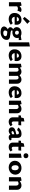

<svg xmlns="http://www.w3.org/2000/svg" viewBox="2768 -3530 1052 6627"><g transform="rotate(90 3293.5 -217.0)"><path d="M395 -411 346 -290Q318 -310 280 -310Q235 -310 200 -284V0H56V-413L173 -436L195 -364Q250 -433 319 -433Q364 -433 395 -411Z M836 -66Q793 -26 741 -9Q689 8 639 8Q544 8 486 -46.5Q428 -101 428 -197Q428 -266 458 -319.5Q488 -373 541.5 -403Q595 -433 662 -433Q745 -433 790 -388Q835 -343 835 -267Q835 -222 831 -197H560Q565 -148 594.5 -121.5Q624 -95 673 -95Q729 -95 780 -132ZM566 -272H716Q713 -308 698 -326.5Q683 -345 654 -345Q622 -345 599.5 -325.5Q577 -306 566 -272ZM564 -540 712 -723 803 -635 625 -482Z M1363 -338H1285Q1294 -314 1294 -286Q1294 -236 1269 -198.5Q1244 -161 1199.5 -140Q1155 -119 1099 -119Q1070 -119 1043 -125Q1031 -111 1031 -98Q1031 -81 1045.5 -72Q1060 -63 1088 -58.5Q1116 -54 1174 -49Q1233 -43 1271 -32.5Q1309 -22 1333.5 4Q1358 30 1358 78Q1358 141 1320.5 189Q1283 237 1220 263Q1157 289 1084 289Q1000 289 947 256Q894 223 894 167Q894 133 919 99.5Q944 66 993 36Q920 11 920 -48Q920 -104 987 -146Q954 -167 935.5 -198.5Q917 -230 917 -269Q917 -317 943.5 -354.5Q970 -392 1016 -412.5Q1062 -433 1120 -433Q1180 -433 1221 -410L1363 -432ZM1177 -271Q1177 -303 1157 -323Q1137 -343 1103 -343Q1074 -343 1057 -326Q1040 -309 1040 -280Q1040 -249 1060.5 -229.5Q1081 -210 1113 -210Q1143 -210 1160 -226.5Q1177 -243 1177 -271ZM1090 57 1073 55Q1031 94 1031 133Q1031 163 1055.5 179.5Q1080 196 1121 196Q1167 196 1198.5 175.5Q1230 155 1230 120Q1230 96 1214.5 84Q1199 72 1172 67Q1145 62 1090 57Z M1442 -698 1584 -723V0H1442Z M2090 -66Q2047 -26 1995 -9Q1943 8 1893 8Q1798 8 1740 -46.5Q1682 -101 1682 -197Q1682 -266 1712 -319.5Q1742 -373 1795.5 -403Q1849 -433 1916 -433Q1999 -433 2044 -388Q2089 -343 2089 -267Q2089 -222 2085 -197H1814Q1819 -148 1848.5 -121.5Q1878 -95 1927 -95Q1983 -95 2034 -132ZM1820 -272H1970Q1967 -308 1952 -326.5Q1937 -345 1908 -345Q1876 -345 1853.5 -325.5Q1831 -306 1820 -272Z M2870 -281V0H2725V-248Q2725 -288 2709.5 -310.5Q2694 -333 2663 -333Q2629 -333 2598 -308Q2600 -290 2600 -281V0H2455V-248Q2455 -288 2439 -310.5Q2423 -333 2393 -333Q2376 -333 2357.5 -326Q2339 -319 2324 -307V0H2180V-413L2297 -436L2316 -376Q2381 -432 2458 -432Q2496 -432 2527.5 -414.5Q2559 -397 2578 -366Q2649 -432 2728 -432Q2789 -432 2829.5 -390.5Q2870 -349 2870 -281Z M3366 -66Q3323 -26 3271 -9Q3219 8 3169 8Q3074 8 3016 -46.5Q2958 -101 2958 -197Q2958 -266 2988 -319.5Q3018 -373 3071.5 -403Q3125 -433 3192 -433Q3275 -433 3320 -388Q3365 -343 3365 -267Q3365 -222 3361 -197H3090Q3095 -148 3124.5 -121.5Q3154 -95 3203 -95Q3259 -95 3310 -132ZM3096 -272H3246Q3243 -308 3228 -326.5Q3213 -345 3184 -345Q3152 -345 3129.5 -325.5Q3107 -306 3096 -272Z M3890 -281V0H3746V-241Q3746 -284 3727.5 -308.5Q3709 -333 3676 -333Q3657 -333 3636.5 -326Q3616 -319 3600 -306V0H3456V-413L3573 -436L3592 -375Q3662 -432 3740 -432Q3805 -432 3847.5 -390.5Q3890 -349 3890 -281Z M4337 -60Q4274 8 4184 8Q4114 8 4072 -30.5Q4030 -69 4030 -134V-330L3960 -331L3968 -415L4034 -417L4061 -512L4172 -533V-420L4308 -424L4299 -326L4172 -328V-163Q4172 -130 4187 -113Q4202 -96 4226 -96Q4241 -96 4257.5 -103.5Q4274 -111 4288 -124Z M4829 -43Q4814 -20 4784.5 -6Q4755 8 4718 8Q4649 8 4626 -50Q4560 8 4498 8Q4440 8 4406.5 -22.5Q4373 -53 4373 -102Q4373 -151 4407 -181.5Q4441 -212 4512 -229L4617 -253V-282Q4617 -313 4607 -328Q4597 -343 4571 -343Q4542 -343 4515.5 -327Q4489 -311 4475 -279L4382 -319Q4409 -371 4467 -402.5Q4525 -434 4597 -434Q4677 -434 4709 -397Q4741 -360 4740 -303L4738 -107Q4738 -83 4756 -83Q4772 -83 4788 -97ZM4615 -113V-126L4616 -186L4550 -167Q4506 -154 4506 -122Q4506 -107 4516.5 -98Q4527 -89 4545 -89Q4567 -89 4615 -113Z M5209 -60Q5146 8 5056 8Q4986 8 4944 -30.5Q4902 -69 4902 -134V-330L4832 -331L4840 -415L4906 -417L4933 -512L5044 -533V-420L5180 -424L5171 -326L5044 -328V-163Q5044 -130 5059 -113Q5074 -96 5098 -96Q5113 -96 5129.5 -103.5Q5146 -111 5160 -124Z M5282 -412 5427 -437V0H5282ZM5271 -586Q5271 -624 5294.5 -647Q5318 -670 5356 -670Q5394 -670 5417.5 -647Q5441 -624 5441 -586Q5441 -548 5418 -526Q5395 -504 5356 -504Q5317 -504 5294 -526Q5271 -548 5271 -586Z M5529 -205Q5529 -270 5561.5 -322Q5594 -374 5651.5 -403.5Q5709 -433 5780 -433Q5845 -433 5897.5 -406Q5950 -379 5979.5 -331Q6009 -283 6009 -222Q6009 -157 5976.5 -104.5Q5944 -52 5887 -22Q5830 8 5759 8Q5693 8 5640.5 -19.5Q5588 -47 5558.5 -95.5Q5529 -144 5529 -205ZM5857 -209Q5857 -271 5832 -303.5Q5807 -336 5765 -336Q5723 -336 5703 -304.5Q5683 -273 5683 -217Q5683 -154 5708.5 -121.5Q5734 -89 5776 -89Q5818 -89 5837.5 -121.5Q5857 -154 5857 -209Z M6531 -281V0H6387V-241Q6387 -284 6368.5 -308.5Q6350 -333 6317 -333Q6298 -333 6277.5 -326Q6257 -319 6241 -306V0H6097V-413L6214 -436L6233 -375Q6303 -432 6381 -432Q6446 -432 6488.5 -390.5Q6531 -349 6531 -281Z"/></g></svg>

Font: Ysabeau Ultrabold
Style: Regular
Weight: 800
Designer: Christian Thalmann (Catharsis Fonts)
Version: Version 0.003